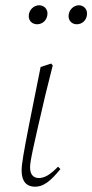

<svg xmlns="http://www.w3.org/2000/svg" viewBox="-20 -696 350 728"><path d="M113 12C144 12 171 -8 209 -55L200 -64C169 -32 148 -21 127 -21C109 -21 94 -32 94 -61C94 -85 105 -134 152 -336L180 -448L174 -455L134 -442L91 -227C69 -114 62 -74 62 -49C62 -9 80 12 113 12ZM121 -604C141 -604 160 -620 160 -645C160 -663 146 -676 128 -676C109 -676 89 -659 89 -635C89 -615 104 -604 121 -604ZM271 -604C292 -604 310 -620 310 -645C310 -663 296 -676 279 -676C260 -676 240 -659 240 -635C240 -615 255 -604 271 -604Z"/></svg>

Font: Source Serif 4 Display Light
Style: Italic
Weight: 300
Italic angle: -12°
Designer: Frank Grießhammer
Foundry: Adobe Systems Incorporated
Version: Version 4.004;hotconv 1.0.117;makeotfexe 2.5.65602